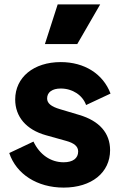

<svg xmlns="http://www.w3.org/2000/svg" viewBox="-20 -840 555 872"><path d="M269 12C396 12 480 -56 480 -158C480 -236 431 -291 340 -318L253 -344C212 -356 194 -371 194 -393C194 -421 217 -438 256 -438C309 -438 355 -408 371 -363L482 -415C448 -505 363 -558 256 -558C133 -558 49 -489 49 -388C49 -310 99 -251 188 -226L281 -200C317 -190 335 -175 335 -152C335 -121 311 -103 269 -103C210 -103 160 -138 132 -197L22 -145C54 -49 149 12 269 12ZM184 -640H331L435 -820H242Z"/></svg>

Font: Mluvka ExtraBold
Style: Regular
Weight: 800
Designer: Modified by Jiří Krblich, Original typeface by Gumpita Rahayu
Foundry: Gumpita Rahayu & Jiří Krblich
Version: Version 2.000;Glyphs 3.1.1 (3134)